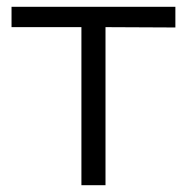

<svg xmlns="http://www.w3.org/2000/svg" viewBox="-20 -546 551 566"><path d="M291 0V-466L497 -465V-526H14V-466H220V0Z"/></svg>

Font: Montserrat Z
Style: Regular
Weight: 400
Designer: Julieta Ulanovsky
Foundry: Julieta Ulanovsky
Version: Version 8.000